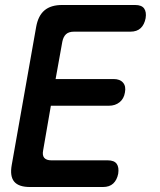

<svg xmlns="http://www.w3.org/2000/svg" viewBox="-20 -750 640 770"><path d="M203 -433H436Q461 -433 473.5 -418.5Q486 -404 481 -379Q477 -354 459.5 -340Q442 -326 417 -326H184L153 -147Q149 -127 157.5 -117Q166 -107 186 -107H412Q438 -107 448 -93Q458 -79 454 -53Q449 -28 434 -14Q419 0 393 0H100Q55 0 37 -21.5Q19 -43 27 -88L125 -642Q133 -687 158.5 -708.5Q184 -730 229 -730H522Q548 -730 558 -716Q568 -702 564 -677Q559 -651 544 -637Q529 -623 503 -623H277Q256 -623 245 -613Q234 -603 230 -583Z"/></svg>

Font: Maple Mono NL SemiBold
Style: Italic
Weight: 600
Italic angle: -10°
Monospace: yes
Designer: subframe7536
Version: Version 7.000